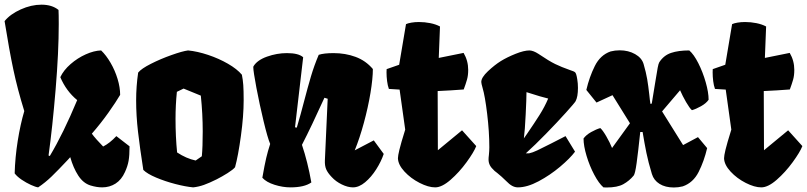

<svg xmlns="http://www.w3.org/2000/svg" viewBox="-21 -808 3522 838"><path d="M315.9 -371.1Q268.1 -410.2 242.2 -471.2Q256.8 -502 287.1 -528.3Q317.4 -554.7 353.3 -570.8Q389.2 -586.9 420.4 -587.9Q442.4 -566.9 461.7 -533.7Q481 -500.5 492.2 -463.4Q503.4 -426.3 503.4 -394Q485.8 -363.8 452.6 -316.9Q419.4 -270 379.9 -224.6Q386.7 -214.8 401.6 -198Q416.5 -181.2 429.2 -168.5Q458 -183.1 486.8 -213.9L544.4 -169.4Q544.4 -129.9 540.3 -106.2Q536.1 -82.5 524.4 -57.1Q509.3 -23.4 483.4 -6.8Q457.5 9.8 424.8 9.8Q401.4 9.8 374 1.5Q342.3 -8.3 320.6 -41.7Q298.8 -75.2 285.6 -122.1L275.9 -111.3Q231.9 -64.5 204.3 -37.8Q176.8 -11.2 145.5 9.8Q134.3 8.3 113.8 -1Q93.3 -10.3 73.2 -23.9Q53.2 -37.6 43 -51.3Q44.9 -121.1 56.4 -193.4Q67.9 -265.6 85 -323.2Q55.2 -419.4 37.4 -503.7Q19.5 -587.9 -1 -715.8Q23.4 -746.1 69.3 -766.8Q115.2 -787.6 160.2 -787.6Q206.1 -787.6 234.4 -764.6Q235.4 -745.6 235.4 -703.1Q235.4 -581.1 221.7 -416.7Q208 -252.4 190.9 -129.4L196.3 -127Q255.4 -225.6 315.9 -371.1Z M1042.5 -370.6Q1042.5 -302.2 1030.5 -215.1Q1018.6 -127.9 1004.9 -78.1Q996.6 -67.9 972.7 -52.7Q948.7 -37.6 924.8 -25.4Q892.6 -9.3 869.1 -1Q845.7 7.3 822.3 9.8Q789.1 6.8 744.1 -4.9Q699.2 -16.6 660.4 -33Q621.6 -49.3 604.5 -66.4Q589.4 -163.1 581.3 -233.4Q573.2 -303.7 573.2 -370.1Q573.2 -431.2 582 -491.2Q595.7 -508.3 637.7 -529.5Q679.7 -550.8 727.1 -567.6Q774.4 -584.5 799.8 -587.9Q840.3 -584 887.2 -568.4Q934.1 -552.7 973.9 -529.8Q1013.7 -506.8 1034.7 -481.9Q1039.1 -460.4 1040.8 -436.8Q1042.5 -413.1 1042.5 -370.6ZM745.1 -289.6Q745.1 -211.4 752 -142.6Q792 -116.2 833 -107.4L859.9 -126Q863.8 -166.5 863.8 -234.4Q863.8 -311 855.5 -390.6L780.3 -421.4L751 -407.2Q745.1 -348.6 745.1 -289.6Z M1296.9 -175.8Q1321.8 -102.1 1337.9 -11.7Q1307.6 9.8 1246.6 9.8Q1212.9 9.8 1177.2 -1.5Q1141.6 -12.7 1124 -32.2Q1133.8 -88.4 1140.9 -118.4Q1147.9 -148.4 1158.2 -179.7Q1147 -206.1 1129.4 -279.3Q1111.8 -352.5 1098.1 -424.8Q1084.5 -497.1 1084.5 -514.6L1085 -518.1Q1101.1 -545.4 1144.3 -560.8Q1187.5 -576.2 1231.4 -576.2Q1282.2 -576.2 1302.2 -558.1L1266.6 -252.4L1274.4 -251Q1282.2 -276.9 1291.3 -310.1Q1300.3 -343.3 1304.2 -358.4Q1322.3 -427.7 1336.4 -475.3Q1350.6 -522.9 1370.1 -568.8Q1393.1 -576.2 1435.1 -576.2Q1486.3 -576.2 1530.8 -559.8Q1575.2 -543.5 1606.4 -506.8Q1606.4 -465.3 1595.9 -402.1Q1585.4 -338.9 1567.1 -271.7Q1548.8 -204.6 1527.3 -151.9L1610.4 -195.3L1653.8 -136.2Q1642.6 -103 1621.1 -69.1Q1599.6 -35.2 1572.8 -12.7Q1545.9 9.8 1519.5 9.8Q1497.1 9.8 1470.9 -2.9Q1444.8 -15.6 1426.8 -35.2Q1409.2 -53.7 1402.6 -69.3Q1396 -85 1397 -107.9L1409.2 -377L1395 -381.3Q1337.9 -255.4 1296.9 -175.8Z M2057.6 -170.4Q2047.4 -144 2015.4 -100.1Q1983.4 -56.2 1945.6 -23.2Q1907.7 9.8 1878.4 9.8Q1848.6 9.8 1810.3 -9.8Q1772 -29.3 1744.4 -59.1Q1716.8 -88.9 1715.8 -117.2Q1715.8 -127.9 1722.2 -154.5Q1728.5 -181.2 1747.6 -242.2L1723.1 -417L1676.3 -419.9Q1670.9 -434.6 1668.5 -454.1Q1666 -473.6 1666 -492.2Q1666 -502.4 1666.5 -506.3L1721.2 -525.4L1751 -702.6Q1758.8 -706.5 1774.2 -709.2Q1789.6 -711.9 1807.6 -711.9Q1832.5 -711.9 1856.9 -707Q1881.3 -702.1 1899.4 -692.4L1894 -555.2L2002.4 -577.1Q2022.5 -543 2022.5 -502.9Q2022.5 -479 2017.3 -460.7Q2012.2 -442.4 2002.9 -417.5Q1947.3 -413.1 1889.2 -410.6L1890.1 -152.3L1995.6 -239.3Z M2288.1 -138.7Q2302.7 -141.6 2324.5 -151.9Q2346.2 -162.1 2385.3 -182.1Q2415.5 -198.2 2447.3 -213.9L2488.8 -146Q2467.3 -117.2 2423.6 -80.3Q2379.9 -43.5 2329.8 -16.8Q2279.8 9.8 2239.3 9.8Q2226.6 9.8 2214.4 3.2Q2202.1 -3.4 2187.5 -18.6Q2174.8 -31.2 2168.5 -36.6Q2158.2 -45.9 2149.2 -53Q2140.1 -60.1 2137.7 -62Q2122.6 -75.7 2116.9 -87.2Q2111.3 -98.6 2111.3 -111.8Q2111.3 -120.6 2112.8 -131.3Q2114.7 -149.9 2114.7 -165Q2114.7 -233.4 2105.2 -311.5Q2095.7 -389.6 2085.4 -423.8Q2079.6 -443.8 2079.6 -450.2Q2079.6 -469.7 2108.6 -497.1Q2137.7 -524.4 2165 -541.5Q2191.9 -558.1 2229 -573Q2266.1 -587.9 2290.5 -587.9Q2307.6 -586.9 2328.6 -573.2Q2375.5 -541.5 2402.1 -528.6Q2428.7 -515.6 2467.3 -502L2481 -497.1Q2486.8 -494.6 2489.3 -492.2Q2491.7 -489.7 2493.9 -483.2Q2496.1 -476.6 2498.5 -461.9Q2501.5 -444.3 2501.5 -424.3Q2501.5 -385.3 2491.2 -366.2Q2486.8 -358.4 2449.2 -316.7Q2411.6 -274.9 2362.8 -224.9Q2314 -174.8 2273.9 -138.7ZM2276.9 -405.8Q2276.9 -378.9 2273.4 -308.6Q2270 -238.3 2265.6 -205.1L2265.1 -203.6L2278.8 -223.1Q2311 -270 2333.7 -305.9Q2356.4 -341.8 2371.6 -377.9Q2345.2 -383.8 2276.9 -405.8Z M2823.7 -356Q2834.5 -419.9 2839.4 -452.1Q2846.2 -495.1 2849.6 -512.7Q2853 -530.3 2856.4 -536.1Q2876 -566.4 2908 -577.1Q2939.9 -587.9 2987.3 -587.9Q3007.3 -570.8 3026.9 -532.2Q3046.4 -493.7 3059.1 -449.2Q3071.8 -404.8 3071.8 -372.6Q3061 -356.9 3038.8 -344.5Q3016.6 -332 2999 -327.1Q2988.8 -335.9 2973.4 -362.5Q2958 -389.2 2947.3 -414.1L2868.7 -321.8L2960.4 -174.8L3025.4 -209.5L3065.4 -161.6Q3052.2 -105 3028.3 -57.6Q3004.4 -10.3 2959 5.4Q2939.9 10.3 2919.9 10.3Q2882.8 10.3 2857.7 -5.4Q2832.5 -21 2824.2 -48.8Q2808.6 -100.1 2800.3 -140.9Q2792 -181.6 2783.7 -231.9H2773.4Q2764.2 -144 2757.6 -96.4Q2751 -48.8 2744.6 -41.5Q2725.6 -18.6 2699.7 -4.2Q2673.8 10.3 2626.5 10.3L2612.8 9.8Q2592.8 -7.3 2572.5 -45.7Q2552.2 -84 2539.1 -127.7Q2525.9 -171.4 2525.9 -203.6Q2537.1 -219.2 2559.3 -231.7Q2581.5 -244.1 2599.1 -249Q2609.4 -240.2 2625 -213.4Q2640.6 -186.5 2650.4 -162.1L2728.5 -270L2652.3 -392.6L2582.5 -360.4L2538.1 -415.5Q2551.3 -472.2 2575.2 -520Q2599.1 -567.9 2644 -583.5Q2663.1 -588.4 2683.6 -588.4Q2721.7 -588.4 2751 -571.8Q2780.3 -555.2 2788.1 -528.3Q2798.8 -491.7 2803.7 -462.6Q2808.6 -433.6 2813 -394Q2815.4 -368.7 2817.9 -354.5Z M3481 -170.4Q3470.7 -144 3438.7 -100.1Q3406.7 -56.2 3368.9 -23.2Q3331.1 9.8 3301.8 9.8Q3272 9.8 3233.6 -9.8Q3195.3 -29.3 3167.7 -59.1Q3140.1 -88.9 3139.2 -117.2Q3139.2 -127.9 3145.5 -154.5Q3151.9 -181.2 3170.9 -242.2L3146.5 -417L3099.6 -419.9Q3094.2 -434.6 3091.8 -454.1Q3089.4 -473.6 3089.4 -492.2Q3089.4 -502.4 3089.8 -506.3L3144.5 -525.4L3174.3 -702.6Q3182.1 -706.5 3197.5 -709.2Q3212.9 -711.9 3231 -711.9Q3255.9 -711.9 3280.3 -707Q3304.7 -702.1 3322.8 -692.4L3317.4 -555.2L3425.8 -577.1Q3445.8 -543 3445.8 -502.9Q3445.8 -479 3440.7 -460.7Q3435.5 -442.4 3426.3 -417.5Q3370.6 -413.1 3312.5 -410.6L3313.5 -152.3L3418.9 -239.3Z"/></svg>

Font: Fruktur
Style: Regular
Weight: 400
Designer: Viktoriya Grabowska
Foundry: Viktoriya Grabowska
Version: Version 1.004; ttfautohint (v1.4.1)